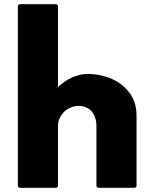

<svg xmlns="http://www.w3.org/2000/svg" viewBox="-20 -887 735 914"><path d="M256 -860 249 -867H72L65 -860V0L72 7H249L256 0V-290C256 -313 267 -335 283 -353C302 -371 328 -383 354 -383C378 -383 397 -375 413 -361C429 -343 439 -317 439 -290V0L446 7H623L630 0V-338C630 -393 610 -434 581 -463L574 -470C527 -517 456 -535 398 -535C345 -535 295 -509 256 -473Z"/></svg>

Font: Hussar Woodtype
Style: Blk
Weight: 900
Foundry: Cannot Into Space Fonts
Version: Version 1.07